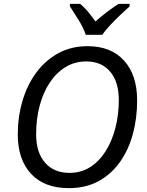

<svg xmlns="http://www.w3.org/2000/svg" viewBox="-20 -964 761 994"><path d="M337 10Q209 10 140.5 -64.5Q72 -139 72 -267Q72 -359 96.5 -442Q121 -525 168 -588.5Q215 -652 282 -688.5Q349 -725 433 -725Q555 -725 622.5 -650Q690 -575 690 -444Q690 -351 667.5 -269Q645 -187 600.5 -124.5Q556 -62 490 -26Q424 10 337 10ZM340 -69Q400 -69 447 -99Q494 -129 527 -181.5Q560 -234 577.5 -302Q595 -370 595 -446Q595 -541 550 -593.5Q505 -646 427 -646Q367 -646 319 -616.5Q271 -587 237 -535.5Q203 -484 185 -415.5Q167 -347 167 -269Q167 -175 213 -122Q259 -69 340 -69ZM424 -784Q411 -822 386 -862Q361 -902 342 -931V-944H395Q415 -928 435 -904Q455 -880 474 -853Q505 -880 536 -903.5Q567 -927 594 -944H651V-931Q634 -916 606 -889.5Q578 -863 551.5 -835Q525 -807 510 -784Z"/></svg>

Font: Manna Sans
Style: Italic
Weight: 400
Italic angle: -12°
Designer: Monotype Design Team
Foundry: Monotype Imaging Inc.
Version: Version 2.001.1; ttfautohint (v1.8.2)